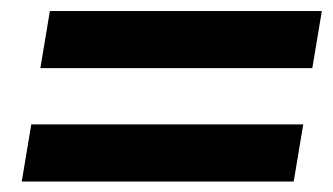

<svg xmlns="http://www.w3.org/2000/svg" viewBox="-20 -502 612 353"><path d="M54.2 -376.7 71.7 -481.7H571.7L554.2 -376.7ZM20 -168.3 37.5 -273.3H537.5L520 -168.3Z"/></svg>

Font: Familjen Grotesk
Style: Bold Italic
Weight: 700
Italic angle: -9.46201°
Designer: Anders Wikstroem, Jonas Baeckman, Matilda Gysing, Kristian Moeller
Foundry: Familjen STHLM AB
Version: Version 2.002; ttfautohint (v1.8.4.7-5d5b)